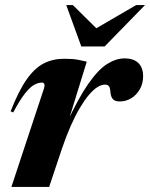

<svg xmlns="http://www.w3.org/2000/svg" viewBox="-20 -738 592 758"><path d="M154 -390Q157 -399.5 155 -405.8Q153 -412 145 -412Q131.5 -412 115.5 -403.5Q99.5 -395 79.2 -369.8Q59 -344.5 32 -294L22 -298.5Q53 -378.5 84.8 -423.8Q116.5 -469 152.5 -487.5Q188.5 -506 233 -506Q251.5 -506 265.2 -505Q279 -504 292.5 -501.2Q306 -498.5 322.5 -494.5L241.5 -232V-247.5Q289 -350.5 328.5 -407Q368 -463.5 403.2 -485.5Q438.5 -507.5 471.5 -507.5Q508 -507.5 526.5 -489Q545 -470.5 545 -437Q545 -408.5 532.2 -386Q519.5 -363.5 498.8 -350.5Q478 -337.5 452.5 -337.5Q434 -337.5 426 -346.2Q418 -355 416 -373Q415 -391.5 409.8 -397.8Q404.5 -404 394.5 -404Q380.5 -404 364.2 -393.8Q348 -383.5 330.5 -362.8Q313 -342 295 -311.5Q277 -281 259.2 -241Q241.5 -201 224.5 -151L174 0H25ZM552.5 -718 393 -554.5H301L241.5 -718H267.5L378.5 -608.5H329.5L517.5 -718Z"/></svg>

Font: Newsreader 60pt
Style: Bold Italic
Weight: 700
Italic angle: -17°
Designer: Hugues Gentile
Foundry: Production Type
Version: Version 1.003